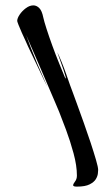

<svg xmlns="http://www.w3.org/2000/svg" viewBox="-20 -662 385 714"><path d="M266 32Q252 32 252 27Q252 22 259 13Q266 4 266 -9Q266 -46 253.5 -92Q241 -138 225.5 -179.5Q210 -221 200 -246Q196 -256 185 -281.5Q174 -307 159.5 -341Q145 -375 129.5 -411Q114 -447 100 -479Q86 -511 77 -532Q84 -512 95 -483.5Q106 -455 118.5 -425.5Q131 -396 141.5 -372.5Q152 -349 156 -339Q153 -344 144.5 -362.5Q136 -381 124.5 -405Q113 -429 102 -452Q91 -475 84 -490Q82 -495 75.5 -509Q69 -523 61.5 -539.5Q54 -556 49 -569Q44 -582 44 -584Q44 -594 53 -607.5Q62 -621 76 -631.5Q90 -642 104 -642Q116 -642 126 -632Q136 -622 141 -597Q144 -583 153 -555Q162 -527 174.5 -492.5Q187 -458 200.5 -425Q214 -392 224 -368Q223 -373 224 -372.5Q225 -372 224 -376.5Q223 -381 216.5 -401Q210 -421 193 -468Q200 -454 209 -432Q218 -410 226 -387Q234 -364 240.5 -345.5Q247 -327 250 -320Q256 -304 267 -273.5Q278 -243 291.5 -205.5Q305 -168 317 -131.5Q329 -95 337 -67.5Q345 -40 345 -30Q345 -27 344 -17Q343 -7 336.5 4Q330 15 313.5 23.5Q297 32 266 32Z"/></svg>

Font: Smooch
Style: Regular
Weight: 400
Designer: Robert E. Leuschke
Foundry: Robert E. Leuschke
Version: Version 1.010; ttfautohint (v1.8.3)